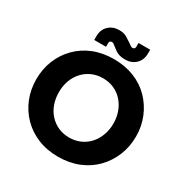

<svg xmlns="http://www.w3.org/2000/svg" viewBox="-200 -1058 1199 1238"><g transform="rotate(30 399.5 -439.5)"><path d="M400 13Q316 13 248 -15Q180 -43 131 -93Q82 -143 55.5 -209Q29 -275 29 -351Q29 -427 55.5 -492.5Q82 -558 131 -608Q180 -658 248 -685.5Q316 -713 400 -713Q483 -713 551.5 -685.5Q620 -658 668.5 -608Q717 -558 744 -492.5Q771 -427 771 -351Q771 -275 744 -209Q717 -143 668.5 -93Q620 -43 551.5 -15Q483 13 400 13ZM400 -130Q444 -130 481.5 -146.5Q519 -163 546 -193Q573 -223 588 -263.5Q603 -304 603 -351Q603 -398 588 -438Q573 -478 546 -508Q519 -538 481.5 -554.5Q444 -571 400 -571Q355 -571 318 -554.5Q281 -538 253.5 -508Q226 -478 211.5 -438Q197 -398 197 -351Q197 -304 211.5 -263.5Q226 -223 253.5 -193Q281 -163 318 -146.5Q355 -130 400 -130ZM461 -746Q435 -746 417 -751.5Q399 -757 386.5 -766.5Q374 -776 362 -785Q354 -792 346.5 -797Q339 -802 331 -802Q324 -802 319 -797.5Q314 -793 314 -784V-756H226V-783Q226 -833 257 -862.5Q288 -892 335 -892Q370 -892 392 -878.5Q414 -865 432 -853Q440 -847 448.5 -841Q457 -835 465 -835Q472 -835 477.5 -839.5Q483 -844 483 -854V-882H570V-855Q570 -805 539 -775.5Q508 -746 461 -746Z"/></g></svg>

Font: MuseoModerno SemiBold
Style: Bold
Weight: 700
Version: Version 1.001